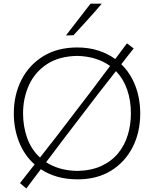

<svg xmlns="http://www.w3.org/2000/svg" viewBox="-20 -990 858 1070"><path d="M126.5 60.5 91.5 30.5Q113 3 133 -22.8Q153 -48.5 173 -73.5Q115.5 -124.5 86.2 -198.8Q57 -273 57 -357.5Q57 -461.5 99.5 -544.8Q142 -628 221.2 -676.8Q300.5 -725.5 410.5 -725.5Q474 -725.5 527.2 -708.5Q580.5 -691.5 622 -661Q638.5 -682.5 654.5 -704.2Q670.5 -726 687.5 -748.5L725 -720Q707 -697.5 690 -675.8Q673 -654 656 -632Q707.5 -582 734.5 -511Q761.5 -440 761.5 -358Q761.5 -252.5 719 -169.5Q676.5 -86.5 598.5 -38.5Q520.5 9.5 412.5 9.5Q351 9.5 299.5 -5.2Q248 -20 207.5 -47Q187.5 -20 167.2 6.5Q147 33 126.5 60.5ZM108.5 -358Q108.5 -285 131.5 -220.8Q154.5 -156.5 203 -112Q224.5 -139.5 246.5 -167.8Q268.5 -196 292.5 -226.5L489.5 -484Q517.5 -521 543 -555.2Q568.5 -589.5 593.5 -622.5Q558 -648 512.5 -662.5Q467 -677 410.5 -678.5Q308 -676.5 241 -632Q174 -587.5 141.2 -515.2Q108.5 -443 108.5 -358ZM410.5 -37.5Q489 -39 545.8 -65.5Q602.5 -92 638.8 -136.5Q675 -181 692.2 -238Q709.5 -295 709.5 -358Q709.5 -429.5 688.8 -490Q668 -550.5 626 -593.5Q601.5 -562 575.8 -529.2Q550 -496.5 522.5 -461L324 -201.5Q301 -171 279.5 -142.2Q258 -113.5 237 -86Q270.5 -64 314 -51.2Q357.5 -38.5 410.5 -37.5ZM347.5 -792.5Q382 -837 416.2 -881.2Q450.5 -925.5 484.5 -969.5H547Q510.5 -926 470.2 -881.8Q430 -837.5 389.5 -793.5Z"/></svg>

Font: Commissioner Loud ExtraLight
Style: Regular
Weight: 200
Designer: Kostas Bartsokas
Foundry: Kostas Bartsokas
Version: Version 1.000; ttfautohint (v1.8.3)